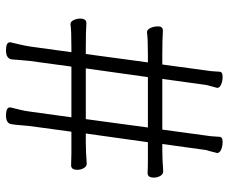

<svg xmlns="http://www.w3.org/2000/svg" viewBox="-81 -675 762 640"><g transform="rotate(90 300.0 -355.0)"><path d="M338 -7V-9Q341 -22 345.5 -39.5Q350 -57 352 -74L371 -212H202L183 -72Q181 -54 180 -39Q179 -24 178 -13Q175 6 148 6Q121 6 121 -7V-9Q124 -22 128 -38.5Q132 -55 135 -74L154 -212H138Q80 -212 62 -209H60Q52 -209 47 -219.5Q42 -230 42 -241Q42 -262 57 -262Q87 -260 139 -260H160L188 -467H164Q108 -467 88 -464H87Q79 -464 73.5 -475Q68 -486 68 -501.5Q68 -517 83 -517Q113 -515 165 -515H195L215 -662Q217 -670 219 -705Q219 -716 235 -716Q251 -716 262 -711Q273 -706 273 -698Q270 -686 267 -676Q264 -666 263 -660L243 -515H412L432 -662Q434 -670 436 -705Q436 -716 452 -716Q468 -716 479 -711Q490 -706 490 -698L484 -674Q481 -665 480 -660L460 -515H480Q509 -515 551 -518H552Q561 -518 566.5 -508Q572 -498 572 -487Q572 -466 557 -466Q535 -467 513 -467H454L425 -260H454Q483 -260 525 -263H526Q535 -263 540.5 -253Q546 -243 546 -232Q546 -211 531 -211Q509 -212 492 -212H419L400 -72Q398 -53 397 -38.5Q396 -24 394 -13Q392 6 365 6Q338 6 338 -7ZM405 -467H237L208 -260H377Z"/></g></svg>

Font: LXGW WenKai Lite Light
Style: Regular
Weight: 300
Designer: LXGW / Fontworks Inc.
Foundry: LXGW / Fontworks Inc.
Version: Version 1.511; March 25, 2025